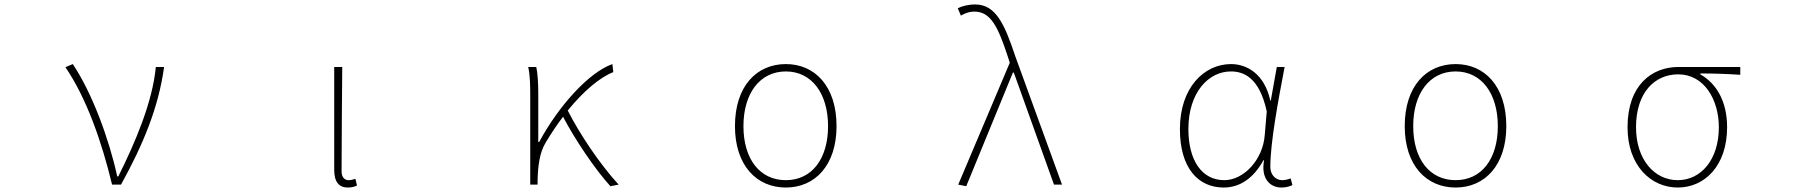

<svg xmlns="http://www.w3.org/2000/svg" viewBox="-20 -827 8040 860"><path d="M482 0H522C621 -179 690 -345 715 -527H678C663 -368 584 -185 510 -37H505C469 -204 392 -412 306 -540L273 -526C368 -387 436 -191 482 0Z M1538 13C1556 13 1569 9 1579 4L1572 -26C1559 -22 1551 -20 1541 -20C1524 -20 1510 -33 1510 -59C1510 -217 1512 -368 1513 -527H1477V-66C1477 -10 1500 13 1538 13Z M2714 7 2751 0C2664 -95 2576 -228 2523 -332C2594 -419 2666 -480 2727 -504L2723 -540C2618 -503 2483 -354 2395 -191H2391V-409C2391 -453 2388 -503 2382 -527H2346C2355 -486 2355 -438 2355 -396V0H2388V-24C2390 -85 2397 -144 2424 -188C2449 -230 2475 -269 2502 -304C2555 -203 2644 -70 2714 7Z M3500 13C3630 13 3727 -86 3727 -262C3727 -441 3630 -540 3500 -540C3369 -540 3272 -441 3272 -262C3272 -86 3369 13 3500 13ZM3500 -20C3383 -20 3310 -115 3310 -262C3310 -408 3383 -507 3500 -507C3616 -507 3689 -408 3689 -262C3689 -115 3616 -20 3500 -20Z M4308 7 4517 -502H4521L4701 0H4737L4528 -574C4479 -722 4439 -807 4348 -807C4315 -807 4288 -799 4270 -790L4284 -757C4299 -766 4319 -775 4345 -775C4418 -775 4451 -705 4494 -574L4503 -546L4272 0Z M5461 13C5534 13 5595 -29 5639 -109H5642C5627 -29 5667 13 5720 13C5743 13 5758 7 5769 2L5761 -28C5751 -24 5736 -20 5723 -20C5694 -20 5670 -44 5670 -79C5670 -188 5705 -375 5734 -527H5699L5672 -376H5670C5644 -496 5565 -540 5494 -540C5373 -540 5265 -434 5265 -249C5265 -74 5347 13 5461 13ZM5464 -20C5362 -20 5303 -110 5303 -249C5303 -414 5394 -507 5493 -507C5546 -507 5620 -485 5654 -328L5645 -222C5637 -112 5551 -20 5464 -20Z M6500 13C6630 13 6727 -86 6727 -262C6727 -441 6630 -540 6500 -540C6369 -540 6272 -441 6272 -262C6272 -86 6369 13 6500 13ZM6500 -20C6383 -20 6310 -115 6310 -262C6310 -408 6383 -507 6500 -507C6616 -507 6689 -408 6689 -262C6689 -115 6616 -20 6500 -20Z M7495 13C7615 13 7716 -84 7716 -257C7716 -371 7670 -452 7596 -494V-498C7657 -498 7714 -496 7775 -492V-527H7498C7378 -527 7270 -445 7270 -257C7270 -84 7376 13 7495 13ZM7495 -20C7390 -20 7308 -113 7308 -257C7308 -413 7392 -494 7497 -494C7613 -494 7679 -381 7679 -257C7679 -113 7600 -20 7495 -20Z"/></svg>

Font: Harano Aji Gothic ExtraLight
Style: Regular
Weight: 250
Foundry: Masamichi Hosoda
Version: HaranoAjiGothic-ExtraLight version 20230610;ttx 4.39.4